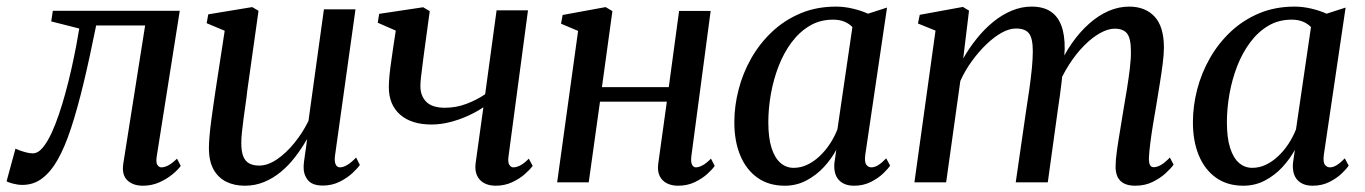

<svg xmlns="http://www.w3.org/2000/svg" viewBox="-52 -566 4236 596"><path d="M434.5 -80.5Q431.5 -61 436.8 -53.8Q442 -46.5 449 -46.5Q458.5 -46.5 470.2 -52.5Q482 -58.5 497.5 -73.5L509 -51Q501 -39.5 483.5 -25Q466 -10.5 442.5 0Q419 10.5 391.5 10.5Q360.5 10.5 342.8 -6.8Q325 -24 331 -60L398.5 -487H246.5Q226 -385 206.8 -305.2Q187.5 -225.5 168.2 -167.2Q149 -109 127.5 -71Q106 -33 79.2 -12.5Q52.5 8 17 8Q3.5 8 -12.5 3.8Q-28.5 -0.5 -31.5 -3.5L-4 -104.5Q-1 -103 8.2 -99.5Q17.5 -96 28.8 -93Q40 -90 49.5 -90Q66 -90 80.5 -107.5Q95 -125 107.8 -152.5Q120.5 -180 131.2 -212Q142 -244 150 -273.5Q161 -313 169.8 -352.5Q178.5 -392 184.8 -425Q191 -458 194 -477.5L107 -499.5L112 -532.5H506Z M708 10.5Q675.5 10.5 650.5 -1.8Q625.5 -14 611 -39.8Q596.5 -65.5 596.5 -107Q596.5 -122 598.5 -145Q600.5 -168 604 -194Q607.5 -220 611 -244Q614.5 -268 617 -285L645.5 -470.5L589.5 -494L594.5 -521.5L731 -544L750.5 -532.5L715.5 -284Q713.5 -264.5 710.2 -242.2Q707 -220 704 -197.5Q701 -175 699 -155.5Q697 -136 697 -122.5Q697 -96 703.2 -80.5Q709.5 -65 722 -58.5Q734.5 -52 752.5 -52Q779 -52 807.2 -71Q835.5 -90 861.2 -121.5Q887 -153 905.5 -190.5L953.5 -537H1051.5L988 -83.5Q985.5 -65.5 989.8 -56Q994 -46.5 1003.5 -46.5Q1013.5 -46.5 1025.8 -53.8Q1038 -61 1053.5 -77L1065 -54Q1058 -43.5 1041.5 -28.2Q1025 -13 1001.5 -1.5Q978 10 950 10Q917 10 903.2 -7.5Q889.5 -25 890.5 -50Q890.5 -53 891.5 -62.5Q892.5 -72 894.5 -84.5Q896.5 -97 898.2 -109.8Q900 -122.5 901 -132L900 -132.5Q884 -104.5 864.2 -78.8Q844.5 -53 820.5 -33Q796.5 -13 768.2 -1.2Q740 10.5 708 10.5Z M1282 -531.5 1263 -392Q1261.5 -378 1259 -360.2Q1256.5 -342.5 1254.8 -326.2Q1253 -310 1253 -298Q1253 -268.5 1271.2 -250Q1289.5 -231.5 1329.5 -231.5Q1363.5 -231.5 1395.5 -243.5Q1427.5 -255.5 1454 -273.5L1489.5 -534H1587L1526.5 -80.5Q1524 -62.5 1529 -54.5Q1534 -46.5 1541.5 -46.5Q1551 -46.5 1563 -52.5Q1575 -58.5 1589.5 -73.5L1601.5 -51Q1593 -39.5 1576.5 -25Q1560 -10.5 1537 0Q1514 10.5 1486.5 10.5Q1465.5 10.5 1450.5 2.2Q1435.5 -6 1428.5 -21.8Q1421.5 -37.5 1424.5 -60L1448.5 -233Q1427 -218.5 1400 -206.2Q1373 -194 1344.2 -186.8Q1315.5 -179.5 1287.5 -179.5Q1225 -179.5 1190 -210.2Q1155 -241 1155 -295Q1155 -312 1157.2 -334Q1159.5 -356 1162.8 -378.2Q1166 -400.5 1168.5 -418L1176.5 -471L1120.5 -495.5L1125 -523L1261.5 -543.5Z M2094 -80.5Q2092 -62 2096.5 -54.2Q2101 -46.5 2108 -46.5Q2117 -46.5 2128.5 -52.5Q2140 -58.5 2155 -73.5L2166.5 -51Q2159.5 -40.5 2143.5 -26Q2127.5 -11.5 2104.5 -0.5Q2081.5 10.5 2052.5 10.5Q2033.5 10.5 2018.5 3.2Q2003.5 -4 1995.8 -19.5Q1988 -35 1991.5 -59.5L2018 -250.5H1810.5L1775.5 0H1677.5L1742.5 -470L1689.5 -492.5L1694.5 -519.5L1828 -544L1849 -531.5L1816.5 -295.5H2024L2056 -532H2154Z M2634 -86Q2631 -63.5 2637 -55Q2643 -46.5 2653 -46.5Q2662.5 -46.5 2673.8 -53.2Q2685 -60 2699 -74.5L2711 -52Q2705.5 -43 2690 -28Q2674.5 -13 2651.2 -1.2Q2628 10.5 2599 10.5Q2568.5 10.5 2552 -7.2Q2535.5 -25 2538 -59L2544 -101Q2529 -73 2505.5 -47.5Q2482 -22 2451.2 -5.8Q2420.5 10.5 2384 10.5Q2334.5 10.5 2299.5 -14.2Q2264.5 -39 2246 -83.2Q2227.5 -127.5 2227.5 -186.5Q2227.5 -237 2240.8 -288.2Q2254 -339.5 2280.2 -385.5Q2306.5 -431.5 2344.8 -467.5Q2383 -503.5 2432.8 -524.5Q2482.5 -545.5 2543 -545.5Q2569 -545.5 2595.2 -539.2Q2621.5 -533 2642.5 -523.5L2701.5 -542.5ZM2594 -482Q2584 -492.5 2569 -498.8Q2554 -505 2534 -505Q2493.5 -505 2461.5 -486Q2429.5 -467 2405.2 -434.5Q2381 -402 2365 -360.8Q2349 -319.5 2341 -274.5Q2333 -229.5 2333 -186.5Q2333 -138 2343 -106.8Q2353 -75.5 2370.8 -60.2Q2388.5 -45 2411.5 -45Q2434 -45 2454.2 -54.8Q2474.5 -64.5 2492.5 -81.5Q2510.5 -98.5 2524.5 -120Q2538.5 -141.5 2547.5 -164.5Z M2956 -533 2938 -384.5Q2956.5 -417 2980 -446.2Q3003.5 -475.5 3031 -498Q3058.5 -520.5 3088.8 -533Q3119 -545.5 3150 -545.5Q3185.5 -545.5 3208.2 -531Q3231 -516.5 3242.2 -487.5Q3253.5 -458.5 3253 -414Q3253 -407.5 3252 -397.2Q3251 -387 3249.5 -374.5Q3248 -362 3246 -348.5L3232.5 -354.5Q3251 -397 3275.5 -432Q3300 -467 3328.8 -492.5Q3357.5 -518 3389 -531.8Q3420.5 -545.5 3453 -545.5Q3503 -545.5 3532 -514.5Q3561 -483.5 3561 -418Q3561 -398 3557.2 -368.2Q3553.5 -338.5 3548 -305.2Q3542.5 -272 3537.5 -240.5Q3532.5 -212 3527.5 -181.8Q3522.5 -151.5 3519 -124.2Q3515.5 -97 3514.5 -77.5Q3514 -61.5 3517.5 -54.2Q3521 -47 3529.5 -47Q3539.5 -47 3551.5 -53.8Q3563.5 -60.5 3579.5 -77L3591 -55Q3583.5 -44 3567 -28.8Q3550.5 -13.5 3526.5 -1.5Q3502.5 10.5 3471.5 10.5Q3451 10.5 3437.2 3.5Q3423.5 -3.5 3417 -17.2Q3410.5 -31 3411 -51Q3411 -68.5 3415 -97.5Q3419 -126.5 3424.8 -160.2Q3430.5 -194 3435.5 -226Q3441 -256.5 3446.2 -289.5Q3451.5 -322.5 3455.2 -353.2Q3459 -384 3458.5 -407.5Q3458.5 -446.5 3446.8 -461.8Q3435 -477 3408 -477Q3387.5 -477 3362.8 -463.2Q3338 -449.5 3313 -424.2Q3288 -399 3266 -364.5Q3244 -330 3228 -289L3247.5 -353.5Q3246 -334 3243.5 -312.2Q3241 -290.5 3238 -269Q3235 -247.5 3232 -227.5L3200.5 0H3101L3133.5 -224.5Q3138.5 -255.5 3143.2 -289Q3148 -322.5 3151 -353.2Q3154 -384 3154 -407Q3154 -447 3142.2 -462.2Q3130.5 -477.5 3101.5 -477.5Q3081 -477.5 3057.5 -464.5Q3034 -451.5 3010 -428.5Q2986 -405.5 2964.8 -376.2Q2943.5 -347 2929 -314.5L2885 0H2786.5L2852 -471L2797.5 -493L2803 -520L2937 -544.5Z M4057.5 -86Q4054.5 -63.5 4060.5 -55Q4066.5 -46.5 4076.5 -46.5Q4086 -46.5 4097.2 -53.2Q4108.5 -60 4122.5 -74.5L4134.5 -52Q4129 -43 4113.5 -28Q4098 -13 4074.8 -1.2Q4051.5 10.5 4022.5 10.5Q3992 10.5 3975.5 -7.2Q3959 -25 3961.5 -59L3967.5 -101Q3952.5 -73 3929 -47.5Q3905.5 -22 3874.8 -5.8Q3844 10.5 3807.5 10.5Q3758 10.5 3723 -14.2Q3688 -39 3669.5 -83.2Q3651 -127.5 3651 -186.5Q3651 -237 3664.2 -288.2Q3677.5 -339.5 3703.8 -385.5Q3730 -431.5 3768.2 -467.5Q3806.5 -503.5 3856.2 -524.5Q3906 -545.5 3966.5 -545.5Q3992.5 -545.5 4018.8 -539.2Q4045 -533 4066 -523.5L4125 -542.5ZM4017.5 -482Q4007.5 -492.5 3992.5 -498.8Q3977.5 -505 3957.5 -505Q3917 -505 3885 -486Q3853 -467 3828.8 -434.5Q3804.5 -402 3788.5 -360.8Q3772.5 -319.5 3764.5 -274.5Q3756.5 -229.5 3756.5 -186.5Q3756.5 -138 3766.5 -106.8Q3776.5 -75.5 3794.2 -60.2Q3812 -45 3835 -45Q3857.5 -45 3877.8 -54.8Q3898 -64.5 3916 -81.5Q3934 -98.5 3948 -120Q3962 -141.5 3971 -164.5Z"/></svg>

Font: Merriweather 72pt
Style: Italic
Weight: 400
Italic angle: -7.8°
Version: Version 2.101